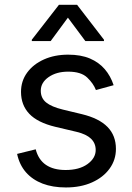

<svg xmlns="http://www.w3.org/2000/svg" viewBox="-20 -785 562 816"><path d="M462.9 -422.9 387.7 -402.3Q377 -430.2 350.8 -455.3Q324.7 -480.5 269.5 -480.5Q219.7 -480.5 186.5 -457.3Q153.3 -434.1 153.3 -399.4Q153.3 -368.2 176 -349.6Q198.7 -331.1 247.1 -319.3L328.1 -299.8Q400.9 -282.2 436.8 -245.6Q472.7 -209 472.7 -152.3Q472.7 -105.5 445.8 -68.4Q418.9 -31.2 371.1 -9.8Q323.2 11.7 259.8 11.7Q204.1 11.7 161.1 -4.6Q118.2 -21 90.3 -52.7Q62.5 -84.5 52.7 -130.9L131.8 -150.4Q143.1 -106.4 175 -84.5Q207 -62.5 258.8 -62.5Q316.9 -62.5 351.8 -87.6Q386.7 -112.8 386.7 -147.5Q386.7 -176.3 366.7 -195.6Q346.7 -214.8 305.7 -224.6L214.8 -246.1Q139.6 -264.2 104.5 -301.3Q69.3 -338.4 69.3 -394.5Q69.3 -440.9 95.5 -476.6Q121.6 -512.2 167 -532.5Q212.4 -552.7 269.5 -552.7Q323.7 -552.7 362.1 -536.4Q400.4 -520 425.3 -491Q450.2 -461.9 462.9 -422.9ZM342.8 -610.4 268.6 -710 195.3 -610.4H115.2V-616.2L230.5 -764.6H307.6L421.9 -616.2V-610.4Z"/></svg>

Font: GitLab Sans
Style: Regular
Weight: 400
Designer: Rasmus Andersson
Foundry: Modifications by GitLab B.V., manufactured by rsms
Version: Version 4.000;git-c8fb6b7